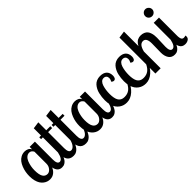

<svg xmlns="http://www.w3.org/2000/svg" viewBox="138 -1648 2591 2591"><g transform="rotate(-45 1433.5 -352.5)"><path d="M314.9 -500H415V-160.2Q415 -69.8 460 -69.8Q509.3 -69.8 532.2 -179.2H568.8Q560.1 -131.3 546.9 -95.9Q533.7 -60.5 520 -41.5Q506.3 -22.5 489.3 -11.2Q472.2 0 459 2.9Q445.8 5.9 430.2 5.9Q351.6 5.9 333 -88.9Q316.9 -47.9 282.7 -21Q248.5 5.9 203.1 5.9Q177.7 5.9 154.1 -1.7Q130.4 -9.3 107.9 -26.6Q85.4 -43.9 68.8 -69.8Q52.2 -95.7 42.2 -135Q32.2 -174.3 32.2 -223.1Q32.2 -261.7 38.8 -299.8Q45.4 -337.9 60.1 -375.2Q74.7 -412.6 96.2 -441.2Q117.7 -469.7 150.4 -487.3Q183.1 -504.9 222.2 -504.9Q250.5 -504.9 276.1 -492.7Q301.8 -480.5 314.9 -452.1ZM228 -69.8Q260.3 -69.8 287.6 -102.3Q314.9 -134.8 314.9 -179.2V-407.2Q307.6 -424.8 292 -437.5Q276.4 -450.2 255.9 -450.2Q225.1 -450.2 201.2 -429.2Q177.2 -408.2 164.1 -374.5Q150.9 -340.8 144 -304Q137.2 -267.1 137.2 -230Q137.2 -147 160.2 -108.4Q183.1 -69.8 228 -69.8Z M531.7 -638.2 631.8 -651.9V-500H709V-464.8H631.8V-160.2Q631.8 -69.8 678.7 -69.8Q707 -69.8 731.2 -97.9Q755.4 -126 769 -179.2H805.7Q793 -131.3 776.9 -96.2Q760.7 -61 745.4 -41.7Q730 -22.5 711.7 -11.2Q693.4 0 679.7 2.9Q666 5.9 649.9 5.9Q615.7 5.9 591.3 -7.1Q566.9 -20 554.4 -42.5Q542 -64.9 536.9 -88.4Q531.7 -111.8 531.7 -139.2V-464.8H498V-500H531.7Z M767.6 -638.2 867.7 -651.9V-500H944.8V-464.8H867.7V-160.2Q867.7 -69.8 914.6 -69.8Q942.9 -69.8 967 -97.9Q991.2 -126 1004.9 -179.2H1041.5Q1028.8 -131.3 1012.7 -96.2Q996.6 -61 981.2 -41.7Q965.8 -22.5 947.5 -11.2Q929.2 0 915.5 2.9Q901.9 5.9 885.7 5.9Q851.6 5.9 827.1 -7.1Q802.7 -20 790.3 -42.5Q777.8 -64.9 772.7 -88.4Q767.6 -111.8 767.6 -139.2V-464.8H733.9V-500H767.6Z M1271.5 -500H1371.6V-160.2Q1371.6 -69.8 1416.5 -69.8Q1465.8 -69.8 1488.8 -179.2H1525.4Q1516.6 -131.3 1503.4 -95.9Q1490.2 -60.5 1476.6 -41.5Q1462.9 -22.5 1445.8 -11.2Q1428.7 0 1415.5 2.9Q1402.3 5.9 1386.7 5.9Q1308.1 5.9 1289.6 -88.9Q1273.4 -47.9 1239.3 -21Q1205.1 5.9 1159.7 5.9Q1134.3 5.9 1110.6 -1.7Q1086.9 -9.3 1064.5 -26.6Q1042 -43.9 1025.4 -69.8Q1008.8 -95.7 998.8 -135Q988.8 -174.3 988.8 -223.1Q988.8 -261.7 995.4 -299.8Q1002 -337.9 1016.6 -375.2Q1031.2 -412.6 1052.7 -441.2Q1074.2 -469.7 1106.9 -487.3Q1139.6 -504.9 1178.7 -504.9Q1207 -504.9 1232.7 -492.7Q1258.3 -480.5 1271.5 -452.1ZM1184.6 -69.8Q1216.8 -69.8 1244.1 -102.3Q1271.5 -134.8 1271.5 -179.2V-407.2Q1264.2 -424.8 1248.5 -437.5Q1232.9 -450.2 1212.4 -450.2Q1181.6 -450.2 1157.7 -429.2Q1133.8 -408.2 1120.6 -374.5Q1107.4 -340.8 1100.6 -304Q1093.8 -267.1 1093.8 -230Q1093.8 -147 1116.7 -108.4Q1139.6 -69.8 1184.6 -69.8Z M1714.4 -347.2Q1722.2 -353.5 1726.8 -368.4Q1731.4 -383.3 1731.4 -398.9Q1731.4 -422.4 1716.8 -437.3Q1702.1 -452.1 1676.3 -452.1Q1650.4 -452.1 1631.3 -432.9Q1612.3 -413.6 1602.3 -381.3Q1592.3 -349.1 1587.4 -314Q1582.5 -278.8 1582.5 -240.2Q1582.5 -199.2 1588.6 -168.7Q1594.7 -138.2 1605 -119.6Q1615.2 -101.1 1630.9 -89.6Q1646.5 -78.1 1662.8 -74Q1679.2 -69.8 1700.2 -69.8Q1752.4 -69.8 1789.6 -96.7Q1826.7 -123.5 1852.5 -179.2H1886.2Q1860.8 -102.5 1799.8 -48.3Q1738.8 5.9 1667.5 5.9Q1638.7 5.9 1612.3 -1.5Q1585.9 -8.8 1560.8 -26.4Q1535.6 -43.9 1517.3 -70.1Q1499 -96.2 1487.8 -136.5Q1476.6 -176.8 1476.6 -227.1Q1476.6 -256.8 1480 -286.4Q1483.4 -315.9 1491 -348.1Q1498.5 -380.4 1512.7 -407.7Q1526.9 -435.1 1546.4 -457.3Q1565.9 -479.5 1595.7 -492.2Q1625.5 -504.9 1661.6 -504.9Q1724.6 -504.9 1757.6 -474.1Q1790.5 -443.4 1790.5 -384.8Q1790.5 -358.9 1780.3 -342.5Q1770 -326.2 1751.5 -326.2Q1728.5 -326.2 1714.4 -347.2Z M2078.1 -347.2Q2085.9 -353.5 2090.6 -368.4Q2095.2 -383.3 2095.2 -398.9Q2095.2 -422.4 2080.6 -437.3Q2065.9 -452.1 2040 -452.1Q2014.2 -452.1 1995.1 -432.9Q1976.1 -413.6 1966.1 -381.3Q1956.1 -349.1 1951.2 -314Q1946.3 -278.8 1946.3 -240.2Q1946.3 -199.2 1952.4 -168.7Q1958.5 -138.2 1968.8 -119.6Q1979 -101.1 1994.6 -89.6Q2010.3 -78.1 2026.6 -74Q2043 -69.8 2064 -69.8Q2116.2 -69.8 2153.3 -96.7Q2190.4 -123.5 2216.3 -179.2H2250Q2224.6 -102.5 2163.6 -48.3Q2102.5 5.9 2031.2 5.9Q2002.4 5.9 1976.1 -1.5Q1949.7 -8.8 1924.6 -26.4Q1899.4 -43.9 1881.1 -70.1Q1862.8 -96.2 1851.6 -136.5Q1840.3 -176.8 1840.3 -227.1Q1840.3 -256.8 1843.8 -286.4Q1847.2 -315.9 1854.7 -348.1Q1862.3 -380.4 1876.5 -407.7Q1890.6 -435.1 1910.2 -457.3Q1929.7 -479.5 1959.5 -492.2Q1989.3 -504.9 2025.4 -504.9Q2088.4 -504.9 2121.3 -474.1Q2154.3 -443.4 2154.3 -384.8Q2154.3 -358.9 2144 -342.5Q2133.8 -326.2 2115.2 -326.2Q2092.3 -326.2 2078.1 -347.2Z M2214.8 -686 2314.9 -700.2V-423.8Q2328.6 -449.7 2344.7 -467Q2360.8 -484.4 2377.4 -491.9Q2394 -499.5 2407 -502.2Q2419.9 -504.9 2435.1 -504.9Q2469.7 -504.9 2495.6 -493.4Q2521.5 -481.9 2535.6 -464.6Q2549.8 -447.3 2558.3 -421.9Q2566.9 -396.5 2569.3 -374.8Q2571.8 -353 2571.8 -326.2Q2571.8 -303.2 2568.8 -242.7Q2565.9 -182.1 2565.9 -155.8Q2565.9 -69.8 2610.8 -69.8Q2660.2 -69.8 2683.1 -179.2H2719.7Q2711.4 -131.3 2698 -95.9Q2684.6 -60.5 2670.9 -41.5Q2657.2 -22.5 2640.4 -11.2Q2623.5 0 2610.6 2.9Q2597.7 5.9 2583 5.9Q2523.9 5.9 2494.9 -37.4Q2465.8 -80.6 2465.8 -147Q2465.8 -159.2 2467.3 -233.2Q2468.8 -307.1 2468.8 -320.8Q2468.8 -429.2 2404.8 -429.2Q2373 -429.2 2351.1 -403.1Q2329.1 -377 2314.9 -319.8V0H2214.8Z M2664.6 -644Q2664.6 -671.4 2683.8 -691.2Q2703.1 -710.9 2731 -710.9Q2757.8 -710.9 2777.8 -690.9Q2797.9 -670.9 2797.9 -644Q2797.9 -616.7 2778.1 -597.4Q2758.3 -578.1 2731 -578.1Q2703.1 -578.1 2683.8 -597.2Q2664.6 -616.2 2664.6 -644ZM2682.6 -500H2782.7V-160.2Q2782.7 -146.5 2783 -138.4Q2783.2 -130.4 2785.6 -115.7Q2788.1 -101.1 2792.2 -92.3Q2796.4 -83.5 2805.2 -76.7Q2814 -69.8 2826.7 -69.8Q2846.7 -69.8 2863.8 -76.2Q2865.7 -64.5 2865.7 -58.1Q2865.7 -26.4 2840.3 -10.3Q2814.9 5.9 2781.7 5.9Q2752.9 5.9 2732.7 -6.3Q2712.4 -18.6 2701.9 -40Q2691.4 -61.5 2687 -84.5Q2682.6 -107.4 2682.6 -134.8Z"/></g></svg>

Font: Lobster Two
Style: Regular
Weight: 400
Designer: Pablo Impallari
Foundry: Pablo Impallari. www.impallari.com
Version: Version 1.006